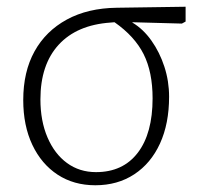

<svg xmlns="http://www.w3.org/2000/svg" viewBox="-20 -537 615 570"><path d="M263 13Q199 13 151 -18.5Q103 -50 76 -107Q49 -164 49 -240Q49 -324 82.5 -384.5Q116 -445 178.5 -479Q241 -513 327 -514L531 -517V-473L520 -467L373 -471V-470Q405 -451 429.5 -416.5Q454 -382 468 -339Q482 -296 482 -250Q482 -170 455 -111Q428 -52 378.5 -19.5Q329 13 263 13ZM265 -26Q345 -26 389 -83.5Q433 -141 433 -245Q433 -323 406.5 -376Q380 -429 320 -471L308 -470Q208 -463 154 -404Q100 -345 100 -242Q100 -178 121 -129Q142 -80 179 -53Q216 -26 265 -26Z"/></svg>

Font: Literata 18pt ExtraLight
Style: Regular
Weight: 250
Designer: Latin by Veronika Burian and Jose Scaglione. Greek by Irene Vlachou. Cyrillic by Vera Evstafieva.
Foundry: TypeTogether
Version: Version 3.103;gftools[0.9.29]